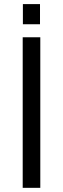

<svg xmlns="http://www.w3.org/2000/svg" viewBox="-20 -901 304 921"><path d="M171.9 -881.3V-784.7H89.8V-881.3ZM173.3 0H88.9V-722.2H173.3Z"/></svg>

Font: Oxygen
Style: Regular
Weight: 400
Designer: Vernon Adams
Foundry: Vernon Adams
Version: Version Release 0.2.3 webfont; ttfautohint (v0.93.3-1d66) -l